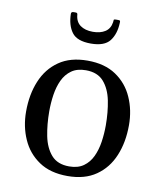

<svg xmlns="http://www.w3.org/2000/svg" viewBox="-84 -807 751 885"><g transform="rotate(10 291.5 -364.5)"><path d="M52.5 -250C52.5 -203.3 61.2 -160.2 78.8 -120.8C96.2 -81.2 122.7 -49.6 158 -25.8C193.3 -1.9 237.8 10 291.5 10C345.2 10 389.7 -2.2 425 -26.8C460.3 -51.2 486.8 -84.6 504.2 -126.8C521.8 -168.9 530.5 -216.7 530.5 -270C530.5 -316.7 521.8 -359.8 504.2 -399.2C486.8 -438.8 460.3 -470.4 425 -494.2C389.7 -518.1 345.2 -530 291.5 -530C237.8 -530 193.3 -517.8 158 -493.2C122.7 -468.8 96.2 -435.4 78.8 -393.2C61.2 -351.1 52.5 -303.3 52.5 -250ZM157.5 -270C157.5 -296 159.4 -321.8 163.2 -347.2C167.1 -372.8 173.8 -395.8 183.5 -416.5C193.2 -437.2 206.8 -453.8 224.2 -466.2C241.8 -478.8 264.2 -485 291.5 -485C327.8 -485 355.7 -474 375 -452C394.3 -430 407.6 -401.2 414.8 -365.5C421.9 -329.8 425.5 -291.3 425.5 -250C425.5 -224 423.6 -198.2 419.8 -172.8C415.9 -147.2 409.2 -124.2 399.5 -103.5C389.8 -82.8 376.2 -66.2 358.8 -53.8C341.2 -41.2 318.8 -35 291.5 -35C255.2 -35 227.3 -46 208 -68C188.7 -90 175.4 -118.8 168.2 -154.5C161.1 -190.2 157.5 -228.7 157.5 -270ZM291.5 -610C333.8 -610 363.3 -620.8 380 -642.2C396.7 -663.8 405.7 -692 407 -727C407.3 -732 407.1 -735.2 406.2 -736.8C405.4 -738.2 402.3 -739 397 -739H386C380 -739 377 -737.8 377 -735.2C377 -732.8 376.7 -729.2 376 -724.5C373 -704.2 363.9 -689.2 348.8 -679.5C333.6 -669.8 314.5 -665 291.5 -665C267.2 -665 247.5 -670.4 232.5 -681.2C217.5 -692.1 209.2 -708.7 207.5 -731C207.2 -736.3 204.2 -739 198.5 -739H189C181.3 -739 177.5 -735.8 177.5 -729.5C178.2 -693.5 186.6 -664.6 202.8 -642.8C218.9 -620.9 248.5 -610 291.5 -610Z"/></g></svg>

Font: Besley*
Style: Regular
Weight: 400
Designer: Owen Earl
Foundry: indestructible type*
Version: Version 3.000; ttfautohint (v1.8.3)